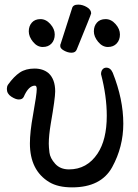

<svg xmlns="http://www.w3.org/2000/svg" viewBox="-20 -790 598 834"><path d="M293 23.9Q231.9 23.9 193.8 1Q109.9 -49.8 109.9 -167Q109.9 -216.8 123.5 -291Q139.6 -380.9 139.6 -402.8Q139.6 -418 131.8 -418Q104 -418 83 -369.1Q77.6 -357.9 61.5 -357.9Q47.9 -357.9 28.8 -370.4Q9.8 -382.8 9.8 -403.8Q9.8 -414.1 14.6 -421.9Q40.5 -458 66.2 -475.1Q91.8 -492.2 129.9 -492.2Q167 -492.2 190.9 -472.2Q219.7 -445.8 219.7 -393.1Q219.7 -362.8 200.7 -253.9Q191.9 -201.2 191.9 -166Q191.9 -151.9 194.8 -127.4Q197.8 -103 219.7 -78.6Q241.7 -54.2 279.8 -54.2Q357.9 -54.2 403.8 -123Q443.8 -183.1 443.8 -287.1Q443.8 -372.1 418.9 -467.8Q418.9 -481 425.3 -488.5Q431.6 -496.1 441.9 -496.1Q460 -496.1 469.7 -474.1Q515.6 -358.9 515.6 -252.9Q515.6 -151.9 467.3 -64Q418.9 23.9 293 23.9ZM203.9 -601.1Q189.9 -585.9 165.8 -585.9Q141.6 -585.9 123.3 -608.4Q105 -630.9 105 -653.8Q105 -676.8 118.4 -691.9Q131.8 -707 155.8 -707Q179.7 -707 198.7 -685.5Q217.8 -664.1 217.8 -640.1Q217.8 -616.2 203.9 -601.1ZM486.8 -601.1Q472.7 -585.9 448.7 -585.9Q424.8 -585.9 406.2 -608.4Q387.7 -630.9 387.7 -653.8Q387.7 -676.8 401.1 -691.9Q414.6 -707 438.7 -707Q462.9 -707 481.9 -685.5Q501 -664.1 501 -640.1Q501 -616.2 486.8 -601.1ZM290.5 -561Q274.9 -561 258.3 -570.1Q241.7 -579.1 241.7 -589.8Q241.7 -598.1 243.7 -600.1L293 -753.9Q296.9 -770 319.8 -770Q338.9 -770 357.4 -759Q376 -748 376 -731.9Q376 -728 313 -574.2Q307.6 -561 290.5 -561Z"/></svg>

Font: LXGW WenKai GB Screen
Style: Regular
Weight: 400
Designer: LXGW / Fontworks Inc.
Foundry: LXGW / Fontworks Inc.
Version: Version 1.321;February 19, 2024;FontCreator 14.0.0.2901 64-b